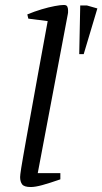

<svg xmlns="http://www.w3.org/2000/svg" viewBox="-20 -744 412 773"><path d="M299 -526 303 -722H330L372 -710L317 -526ZM104 9Q77 9 69 -2Q61 -13 61 -31Q61 -35 62 -43.5Q63 -52 65.5 -68Q68 -84 73 -112.5Q78 -141 86 -186Q94 -231 106 -296.5Q118 -362 134 -451.5Q150 -541 172 -659L94 -669L90 -686Q119 -698 147.5 -706.5Q176 -715 200 -719.5Q224 -724 237 -724Q248 -724 251 -717.5Q254 -711 254 -703Q254 -697 254 -693.5Q254 -690 253 -687L132 -47H223V-22Q180 -7 151 1Q122 9 104 9Z"/></svg>

Font: Manuale Light
Style: Italic
Weight: 300
Italic angle: -11°
Version: Version 1.002